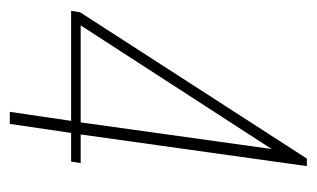

<svg xmlns="http://www.w3.org/2000/svg" viewBox="-144 -486 631 382"><g transform="rotate(90 171.0 -295.5)"><path d="M203 0 221 -122H2L5 -140L296 -591H311L248 -141H305L302 -122H245L227 0ZM31 -141H224L277 -521Z"/></g></svg>

Font: Alumni Sans SC Thin
Style: Italic
Weight: 100
Italic angle: -8°
Designer: Robert E. Leuschke
Foundry: Robert E. Leuschke
Version: Version 1.016